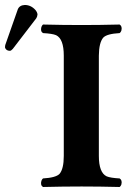

<svg xmlns="http://www.w3.org/2000/svg" viewBox="-58 -745 506 767"><path d="M41 -725.1Q65.9 -725.1 84 -704.6Q91.3 -695.3 91.8 -687Q90.8 -677.7 86.9 -671.9L-6.8 -549.8Q-13.2 -542.5 -18.1 -542Q-32.2 -542 -37.1 -552.7Q-37.6 -554.7 -38.1 -556.2Q-37.6 -562 -37.1 -564.9L13.2 -708Q20 -724.1 41 -725.1ZM196.8 -522.9Q196.8 -589.8 166 -604.5Q150.9 -610.8 113.8 -612.8Q102.5 -619.6 107.4 -637.2Q109.9 -644 113.8 -647Q193.4 -645 268.1 -645Q339.8 -645 419.9 -647Q431.2 -640.1 426.8 -622.6Q424.3 -615.7 419.9 -612.8Q368.7 -609.9 354.5 -594.7Q337.4 -574.7 336.9 -522.9V-122.1Q336.9 -55.2 368.2 -40.5Q383.3 -34.2 419.9 -32.2Q431.2 -25.4 426.8 -7.8Q424.3 -1 419.9 2Q339.8 0 268.1 0Q194.3 0 113.8 2Q102.5 -4.9 107.4 -22.5Q109.9 -29.3 113.8 -32.2Q165 -35.2 179.7 -50.3Q196.8 -70.3 196.8 -122.1Z"/></svg>

Font: Linux Libertine O
Style: Bold
Weight: 700
Designer: Philipp H. Poll
Foundry: Philipp H. Poll
Version: Version 5.0.0